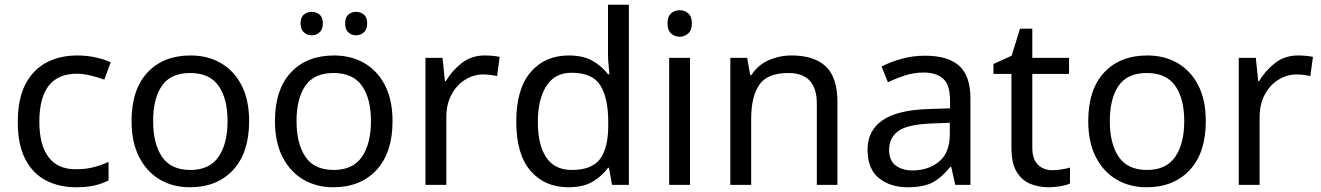

<svg xmlns="http://www.w3.org/2000/svg" viewBox="-20 -780 5574 810"><path d="M300 10Q229 10 173.5 -19Q118 -48 86.5 -109Q55 -170 55 -265Q55 -364 88 -426Q121 -488 177.5 -517Q234 -546 306 -546Q347 -546 385 -537.5Q423 -529 447 -517L420 -444Q396 -453 364 -461Q332 -469 304 -469Q146 -469 146 -266Q146 -169 184.5 -117.5Q223 -66 299 -66Q343 -66 376.5 -75Q410 -84 438 -97V-19Q411 -5 378.5 2.5Q346 10 300 10Z M1031 -269Q1031 -136 963.5 -63Q896 10 781 10Q710 10 654.5 -22.5Q599 -55 567 -117.5Q535 -180 535 -269Q535 -402 602 -474Q669 -546 784 -546Q857 -546 912.5 -513.5Q968 -481 999.5 -419.5Q1031 -358 1031 -269ZM626 -269Q626 -174 663.5 -118.5Q701 -63 783 -63Q864 -63 902 -118.5Q940 -174 940 -269Q940 -364 902 -418Q864 -472 782 -472Q700 -472 663 -418Q626 -364 626 -269Z M1636 -269Q1636 -136 1568.5 -63Q1501 10 1386 10Q1315 10 1259.5 -22.5Q1204 -55 1172 -117.5Q1140 -180 1140 -269Q1140 -402 1207 -474Q1274 -546 1389 -546Q1462 -546 1517.5 -513.5Q1573 -481 1604.5 -419.5Q1636 -358 1636 -269ZM1231 -269Q1231 -174 1268.5 -118.5Q1306 -63 1388 -63Q1469 -63 1507 -118.5Q1545 -174 1545 -269Q1545 -364 1507 -418Q1469 -472 1387 -472Q1305 -472 1268 -418Q1231 -364 1231 -269ZM1248 -681Q1248 -707 1262 -718.5Q1276 -730 1295 -730Q1314 -730 1328 -718.5Q1342 -707 1342 -681Q1342 -656 1328 -643.5Q1314 -631 1295 -631Q1276 -631 1262 -643.5Q1248 -656 1248 -681ZM1436 -681Q1436 -707 1449.5 -718.5Q1463 -730 1482 -730Q1501 -730 1515 -718.5Q1529 -707 1529 -681Q1529 -656 1515 -643.5Q1501 -631 1482 -631Q1463 -631 1449.5 -643.5Q1436 -656 1436 -681Z M2025 -546Q2040 -546 2057.5 -544.5Q2075 -543 2088 -540L2077 -459Q2064 -462 2048.5 -464Q2033 -466 2019 -466Q1978 -466 1942 -443.5Q1906 -421 1884.5 -380.5Q1863 -340 1863 -286V0H1775V-536H1847L1857 -438H1861Q1887 -482 1928 -514Q1969 -546 2025 -546Z M2378 10Q2278 10 2218 -59.5Q2158 -129 2158 -267Q2158 -405 2218.5 -475.5Q2279 -546 2379 -546Q2441 -546 2480.5 -523Q2520 -500 2545 -467H2551Q2550 -480 2547.5 -505.5Q2545 -531 2545 -546V-760H2633V0H2562L2549 -72H2545Q2521 -38 2481 -14Q2441 10 2378 10ZM2392 -63Q2477 -63 2511.5 -109.5Q2546 -156 2546 -250V-266Q2546 -366 2513 -419.5Q2480 -473 2391 -473Q2320 -473 2284.5 -416.5Q2249 -360 2249 -265Q2249 -169 2284.5 -116Q2320 -63 2392 -63Z M2848 -737Q2868 -737 2883.5 -723.5Q2899 -710 2899 -681Q2899 -653 2883.5 -639Q2868 -625 2848 -625Q2826 -625 2811 -639Q2796 -653 2796 -681Q2796 -710 2811 -723.5Q2826 -737 2848 -737ZM2891 -536V0H2803V-536Z M3319 -546Q3415 -546 3464 -499.5Q3513 -453 3513 -349V0H3426V-343Q3426 -472 3306 -472Q3217 -472 3183 -422Q3149 -372 3149 -278V0H3061V-536H3132L3145 -463H3150Q3176 -505 3222 -525.5Q3268 -546 3319 -546Z M3882 -545Q3980 -545 4027 -502Q4074 -459 4074 -365V0H4010L3993 -76H3989Q3954 -32 3915.5 -11Q3877 10 3809 10Q3736 10 3688 -28.5Q3640 -67 3640 -149Q3640 -229 3703 -272.5Q3766 -316 3897 -320L3988 -323V-355Q3988 -422 3959 -448Q3930 -474 3877 -474Q3835 -474 3797 -461.5Q3759 -449 3726 -433L3699 -499Q3734 -518 3782 -531.5Q3830 -545 3882 -545ZM3908 -259Q3808 -255 3769.5 -227Q3731 -199 3731 -148Q3731 -103 3758.5 -82Q3786 -61 3829 -61Q3897 -61 3942 -98.5Q3987 -136 3987 -214V-262Z M4419 -62Q4439 -62 4460 -65.5Q4481 -69 4494 -73V-6Q4480 1 4454 5.5Q4428 10 4404 10Q4362 10 4326.5 -4.5Q4291 -19 4269 -55Q4247 -91 4247 -156V-468H4171V-510L4248 -545L4283 -659H4335V-536H4490V-468H4335V-158Q4335 -109 4358.5 -85.5Q4382 -62 4419 -62Z M5067 -269Q5067 -136 4999.5 -63Q4932 10 4817 10Q4746 10 4690.5 -22.5Q4635 -55 4603 -117.5Q4571 -180 4571 -269Q4571 -402 4638 -474Q4705 -546 4820 -546Q4893 -546 4948.5 -513.5Q5004 -481 5035.5 -419.5Q5067 -358 5067 -269ZM4662 -269Q4662 -174 4699.5 -118.5Q4737 -63 4819 -63Q4900 -63 4938 -118.5Q4976 -174 4976 -269Q4976 -364 4938 -418Q4900 -472 4818 -472Q4736 -472 4699 -418Q4662 -364 4662 -269Z M5456 -546Q5471 -546 5488.5 -544.5Q5506 -543 5519 -540L5508 -459Q5495 -462 5479.5 -464Q5464 -466 5450 -466Q5409 -466 5373 -443.5Q5337 -421 5315.5 -380.5Q5294 -340 5294 -286V0H5206V-536H5278L5288 -438H5292Q5318 -482 5359 -514Q5400 -546 5456 -546Z"/></svg>

Font: Noto Sans Zanabazar Square
Style: Regular
Weight: 400
Version: Version 2.005; ttfautohint (v1.8.4.7-5d5b)